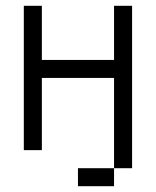

<svg xmlns="http://www.w3.org/2000/svg" viewBox="-20 -520 540 665"><path d="M375 62.5H250V125H375ZM375 62.5H437.5V-500H375V-312.5H125V-500H62.5Q62.5 -500 62.5 0H125Q125 0 125 -250H375Z"/></svg>

Font: BFUnifontExMono
Style: Regular
Weight: 500
Version: Version 15.0.06